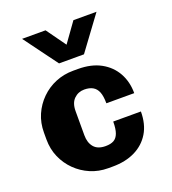

<svg xmlns="http://www.w3.org/2000/svg" viewBox="-140 -869 880 984"><g transform="rotate(-20 300.0 -377.0)"><path d="M281 10Q230 10 185.5 -9Q141 -28 107 -61.5Q73 -95 53.5 -139.5Q34 -184 34 -237V-274Q34 -327 53.5 -371.5Q73 -416 107.5 -450Q142 -484 187 -502.5Q232 -521 283 -521H309Q382 -521 433 -493Q484 -465 511 -416.5Q538 -368 538 -306H386Q386 -345 377 -367.5Q368 -390 349.5 -400.5Q331 -411 303 -411Q270 -411 247 -388.5Q224 -366 224 -322V-190Q224 -150 244.5 -125.5Q265 -101 308 -101Q336 -101 353 -110.5Q370 -120 378.5 -143Q387 -166 387 -206H538Q538 -137 509 -89Q480 -41 428 -15.5Q376 10 306 10ZM499 -764 364 -581H228L93 -764H221L335 -605H259L373 -764Z"/></g></svg>

Font: Chivo Mono Medium ExtraBold
Style: Regular
Weight: 800
Monospace: yes
Version: Version 1.008